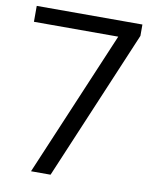

<svg xmlns="http://www.w3.org/2000/svg" viewBox="-81 -771 659 832"><g transform="rotate(10 248.5 -355.0)"><path d="M113 0 384 -640H13V-710H478V-660L199 0Z"/></g></svg>

Font: Special Gothic
Style: Regular
Weight: 400
Designer: Alistair McCready
Foundry: Monolith
Version: Version 1.010; ttfautohint (v1.8.4.7-5d5b)